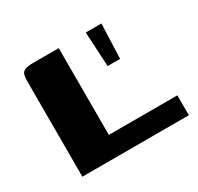

<svg xmlns="http://www.w3.org/2000/svg" viewBox="-107 -588 741 717"><g transform="rotate(-30 263.5 -230.0)"><path d="M221.8 -460V-85.8H517.2V0H58.1V-405.6Q58.1 -424.3 60.3 -436.2Q62.5 -448.1 74 -454.1Q85.4 -460 112.4 -460ZM346.3 -310.7 338.3 -460H405.8L400.2 -310.7Z"/></g></svg>

Font: Genos Thin
Style: Regular
Weight: 100
Designer: Robert E. Leuschke
Foundry: Robert E. Leuschke
Version: Version 1.010